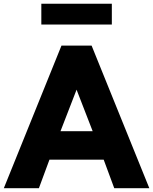

<svg xmlns="http://www.w3.org/2000/svg" viewBox="-46 -990 805 1010"><path d="M-25.9 0 277.3 -750H435.9L739.5 0H555L499.5 -150H214.1L158.6 0ZM272.3 -300H441.4L356.8 -518.2ZM171.4 -860.9V-970.5H542.3V-860.9Z"/></svg>

Font: Spartan ExtBd
Style: Regular
Weight: 800
Designer: Matt Bailey, Mirko Velimirovic
Foundry: Matt Bailey
Version: Version 1.005